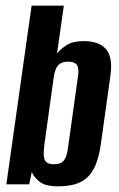

<svg xmlns="http://www.w3.org/2000/svg" viewBox="-20 -650 420 677"><path d="M183.4 7Q138.5 7 118 -10.5Q97.5 -28.1 92.1 -44.3L83.1 0H2.4L91.4 -630H205.1L181.1 -461.3Q193 -476.5 214.8 -490.8Q236.5 -505 274.8 -505Q300.5 -505 320.1 -498.6Q339.7 -492.2 352.4 -478.2Q365.2 -464.1 369.6 -441.4Q374 -418.8 369.7 -385.9L336 -144.8Q329.6 -98.3 317.2 -68.6Q304.7 -39 286 -22.7Q267.2 -6.5 241.9 0.3Q216.5 7 183.4 7ZM169 -71Q190.4 -71 200.3 -79.4Q210.2 -87.9 214.3 -102.1Q218.4 -116.3 220.3 -132.7L254 -373.9Q256.3 -386.7 256.5 -397.3Q256.6 -407.9 253.8 -415.8Q251 -423.8 243.1 -428.1Q235.2 -432.5 220.4 -432.5Q202.6 -432.5 192.6 -426Q182.5 -419.5 177.5 -407.8Q172.4 -396 169.7 -379.6L136.7 -141.9Q135 -128.1 134.3 -115.4Q133.5 -102.7 135.6 -92.5Q137.7 -82.3 145.6 -76.6Q153.5 -71 169 -71Z"/></svg>

Font: Alumni Sans Thin
Style: Italic
Weight: 100
Italic angle: -8°
Designer: Robert E. Leuschke
Foundry: Robert E. Leuschke
Version: Version 1.016